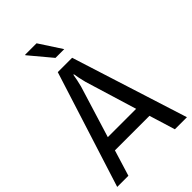

<svg xmlns="http://www.w3.org/2000/svg" viewBox="-261 -976 1069 1069"><g transform="rotate(-45 273.5 -441.5)"><path d="M156 -880 157 -883H247L333 -751H264ZM134 -153 87 0H-1L217 -686H330L548 0H453L406 -153ZM381 -233 288 -538Q284 -552 278.5 -578.5Q273 -605 272 -614H268Q267 -605 261.5 -578.5Q256 -552 252 -538L158 -233Z"/></g></svg>

Font: Archivo Narrow
Style: Regular
Weight: 400
Designer: Hector Gatti
Foundry: Omnibus-Type
Version: Version 1.003